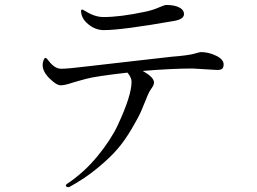

<svg xmlns="http://www.w3.org/2000/svg" viewBox="-20 -733 1040 776"><path d="M152.3 -470.7Q152.3 -478.5 155.8 -488.8Q159.2 -499 164.1 -499Q168 -499 175.8 -488.3Q200.2 -455.1 227.5 -455.1Q253.9 -455.1 333 -464.8Q412.1 -473.6 520.5 -486.3Q627.9 -499 675.8 -503.9Q739.3 -508.8 763.7 -515.6Q787.1 -522.5 792 -522.5Q823.2 -522.5 853.5 -507.8Q883.8 -493.2 883.8 -472.7Q883.8 -460.9 878.4 -455.6Q873 -450.2 857.4 -450.2L758.8 -456.1Q674.8 -456.1 556.6 -446.3Q602.5 -420.9 602.5 -399.4Q602.5 -389.6 591.8 -375Q581.1 -360.4 571.3 -334Q560.5 -306.6 549.8 -282.2Q539.1 -257.8 511.7 -211.4Q484.4 -165 454.6 -130.4Q424.8 -95.7 374 -53.7Q323.2 -11.7 260.7 22.5Q258.8 23.4 256.8 23.4Q246.1 23.4 246.1 15.6Q246.1 14.6 250 10.7Q319.3 -35.2 373.5 -101.1Q427.7 -167 456.1 -227.5Q511.7 -346.7 511.7 -402.3Q511.7 -419.9 495.1 -439.5Q367.2 -424.8 330.6 -415Q293.9 -405.3 268.6 -397.5Q243.2 -388.7 226.1 -388.2Q209 -387.7 180.7 -415.5Q152.3 -443.4 152.3 -470.7ZM307.6 -689.5Q307.6 -694.3 313.5 -694.3Q314.5 -694.3 326.2 -687.5Q363.3 -664.1 398.4 -664.1Q465.8 -664.1 566.4 -685.5Q595.7 -691.4 620.1 -702.1Q644.5 -712.9 652.3 -712.9Q684.6 -712.9 704.1 -703.1Q723.6 -693.4 723.6 -675.8Q723.6 -655.3 683.6 -648.4Q472.7 -611.3 399.4 -611.3Q365.2 -611.3 336.4 -635.3Q307.6 -659.2 307.6 -689.5Z"/></svg>

Font: GenEi Koburi Mincho v6
Style: Regular
Weight: 400
Designer: o_tamon (Modified)
Foundry: o_tamon / Adobe Systems Incorporated
Version: Version 6.1